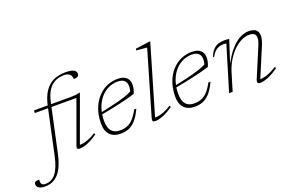

<svg xmlns="http://www.w3.org/2000/svg" viewBox="-277 -1179 2848 1863"><g transform="rotate(-20 1147.0 -247.0)"><path d="M69.5 -463.5 71 -490.5H452.5Q475.5 -490.5 497.8 -492.8Q520 -495 541.5 -500.5H549L369 -7L357 -24.5Q376.5 -22.5 402.2 -25.8Q428 -29 462.8 -42Q497.5 -55 543.5 -83L551 -68.5Q507 -37 470.8 -20Q434.5 -3 407.5 3.5Q380.5 10 364 10Q344.5 10 339 1.2Q333.5 -7.5 341.5 -29L505.5 -480.5L518 -463.5ZM146 -19Q130.5 53.5 108.2 103.5Q86 153.5 57.5 183.5Q29 213.5 -5 227Q-39 240.5 -78 240.5Q-122.5 240.5 -143 225.5Q-163.5 210.5 -163.5 188.5Q-163.5 172.5 -152.8 165Q-142 157.5 -112 158Q-113 174 -111.5 185.2Q-110 196.5 -104 204.5Q-98 212.5 -88.5 215.2Q-79 218 -65 218Q-34 218 -8 205.2Q18 192.5 39.5 165.8Q61 139 78.2 97Q95.5 55 108 -4L210 -479Q230.5 -575.5 269 -631.2Q307.5 -687 362.2 -710.5Q417 -734 486 -734Q525.5 -734 549 -727Q572.5 -720 583 -707.8Q593.5 -695.5 593.5 -680.5Q593.5 -668.5 587.8 -660.2Q582 -652 569.8 -648Q557.5 -644 538.5 -644.5Q538.5 -656 534.8 -668.2Q531 -680.5 523 -690Q514.5 -700 499.8 -706.2Q485 -712.5 463 -712.5Q409 -712.5 367 -691.8Q325 -671 296.2 -626.2Q267.5 -581.5 252 -510Z M927.5 -476Q887 -476 849.5 -462Q812 -448 780.2 -421Q748.5 -394 725 -355.8Q701.5 -317.5 688.2 -268.5Q675 -219.5 675 -162Q675 -89.5 704.8 -55.8Q734.5 -22 791 -22Q830.5 -22 863.5 -34.2Q896.5 -46.5 926.8 -77.8Q957 -109 988 -166.5H1010Q976 -94 940.8 -55.8Q905.5 -17.5 867.2 -3.8Q829 10 785 10Q743 10 709.5 -6.2Q676 -22.5 657.2 -57Q638.5 -91.5 638.5 -147Q638.5 -210 653 -264Q667.5 -318 694.5 -361.5Q721.5 -405 758.5 -436.2Q795.5 -467.5 840.5 -484Q885.5 -500.5 936.5 -500.5Q976 -500.5 1002.2 -488.5Q1028.5 -476.5 1042 -453.8Q1055.5 -431 1055.5 -399Q1055.5 -379 1050.5 -356.2Q1045.5 -333.5 1034.5 -309.5Q1000 -298.5 961.2 -288.5Q922.5 -278.5 879.2 -268.5Q836 -258.5 785.5 -248.2Q735 -238 676 -227L675.5 -248Q737 -261 784.8 -272Q832.5 -283 868.8 -292.5Q905 -302 931.8 -310.8Q958.5 -319.5 977.8 -327.5Q997 -335.5 1011 -344Q1021.5 -379 1018.2 -409Q1015 -439 993.5 -457.5Q972 -476 927.5 -476Z M1311.5 -688Q1302.5 -689 1281.5 -690.8Q1260.5 -692.5 1238.2 -694.8Q1216 -697 1201.5 -698.5L1205 -714.5L1345.5 -734H1360L1147 -8L1136.5 -24.5Q1156.5 -22.5 1182 -25.8Q1207.5 -29 1242 -42Q1276.5 -55 1322.5 -83L1330.5 -68.5Q1286.5 -37 1250.5 -20Q1214.5 -3 1187.5 3.5Q1160.5 10 1144 10Q1123 10 1118 0.8Q1113 -8.5 1119.5 -32.5Z M1693.5 -476Q1653 -476 1615.5 -462Q1578 -448 1546.2 -421Q1514.5 -394 1491 -355.8Q1467.5 -317.5 1454.2 -268.5Q1441 -219.5 1441 -162Q1441 -89.5 1470.8 -55.8Q1500.5 -22 1557 -22Q1596.5 -22 1629.5 -34.2Q1662.5 -46.5 1692.8 -77.8Q1723 -109 1754 -166.5H1776Q1742 -94 1706.8 -55.8Q1671.5 -17.5 1633.2 -3.8Q1595 10 1551 10Q1509 10 1475.5 -6.2Q1442 -22.5 1423.2 -57Q1404.5 -91.5 1404.5 -147Q1404.5 -210 1419 -264Q1433.5 -318 1460.5 -361.5Q1487.5 -405 1524.5 -436.2Q1561.5 -467.5 1606.5 -484Q1651.5 -500.5 1702.5 -500.5Q1742 -500.5 1768.2 -488.5Q1794.5 -476.5 1808 -453.8Q1821.5 -431 1821.5 -399Q1821.5 -379 1816.5 -356.2Q1811.5 -333.5 1800.5 -309.5Q1766 -298.5 1727.2 -288.5Q1688.5 -278.5 1645.2 -268.5Q1602 -258.5 1551.5 -248.2Q1501 -238 1442 -227L1441.5 -248Q1503 -261 1550.8 -272Q1598.5 -283 1634.8 -292.5Q1671 -302 1697.8 -310.8Q1724.5 -319.5 1743.8 -327.5Q1763 -335.5 1777 -344Q1787.5 -379 1784.2 -409Q1781 -439 1759.5 -457.5Q1738 -476 1693.5 -476Z M1891.5 -380.5 1880 -382Q1898.5 -430 1923 -455Q1947.5 -480 1977.5 -489Q2007.5 -498 2043 -498Q2050.5 -498 2059 -497.5Q2067.5 -497 2075.2 -496Q2083 -495 2088 -493.5L2016.5 -271H2018Q2051.5 -334 2086.2 -377.8Q2121 -421.5 2156 -448.8Q2191 -476 2224.5 -488.2Q2258 -500.5 2288.5 -500.5Q2341 -500.5 2364.8 -479.5Q2388.5 -458.5 2388.5 -420.5Q2388.5 -400.5 2382.2 -375.8Q2376 -351 2364 -323L2231.5 -8L2221 -24.5Q2241.5 -22.5 2267.2 -26.2Q2293 -30 2328.5 -44.2Q2364 -58.5 2411.5 -87L2419 -72.5Q2373.5 -40 2336.5 -22.2Q2299.5 -4.5 2272.5 2.8Q2245.5 10 2228 10Q2206.5 10 2201 -1.5Q2195.5 -13 2206 -37L2330 -332Q2340.5 -356.5 2345.8 -376.2Q2351 -396 2351 -411.5Q2351 -439 2334 -452.5Q2317 -466 2282 -466Q2241 -466 2198.8 -444.8Q2156.5 -423.5 2118 -385Q2079.5 -346.5 2048.5 -294.8Q2017.5 -243 1999 -182L1944 0H1907.5L2047 -462Q2041 -464 2032.2 -464.5Q2023.5 -465 2015 -465Q1987 -465 1964.2 -455.2Q1941.5 -445.5 1923.5 -426.8Q1905.5 -408 1891.5 -380.5Z"/></g></svg>

Font: Newsreader 9pt ExtraLight
Style: Italic
Weight: 250
Italic angle: -17°
Designer: Hugues Gentile
Foundry: Production Type
Version: Version 1.003